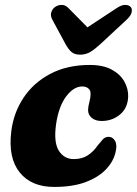

<svg xmlns="http://www.w3.org/2000/svg" viewBox="-20 -742 553 776"><path d="M312.5 -392.5Q277.5 -392.5 247.2 -352Q217 -311.5 206.5 -239Q196.5 -166 218 -132.5Q239.5 -99 278 -99Q311.5 -99 334.8 -114.2Q358 -129.5 375.5 -155Q386 -167.5 395.2 -178.2Q404.5 -189 419.5 -189Q435 -189 444.8 -172.8Q454.5 -156.5 447 -127Q439 -90.5 409.2 -58.5Q379.5 -26.5 327.2 -6.5Q275 13.5 199 13.5Q106.5 13.5 59.5 -45.2Q12.5 -104 25.5 -210.5Q34.5 -285.5 74.8 -346.5Q115 -407.5 183.2 -443.5Q251.5 -479.5 343 -479.5Q396.5 -479.5 431.2 -460.8Q466 -442 482.5 -412.5Q499 -383 498 -351.5Q496.5 -305.5 465 -279.2Q433.5 -253 391 -253Q365.5 -253 350.5 -265.8Q335.5 -278.5 336 -298.5Q336.5 -312.5 341.2 -329.2Q346 -346 346 -363.5Q346.5 -376.5 337.2 -384.5Q328 -392.5 312.5 -392.5ZM386.5 -564.5Q364.5 -544 345.8 -532.5Q327 -521 304 -521Q281 -521 268.2 -532.5Q255.5 -544 244.5 -564.5L191.5 -662.5Q183 -678.5 187.2 -692Q191.5 -705.5 201.5 -713Q213.5 -722 228.8 -722.2Q244 -722.5 256.5 -709.5L333.5 -631.5L452 -709.5Q471.5 -722.5 486.5 -722.2Q501.5 -722 509 -713Q515 -705.5 512 -692Q509 -678.5 492 -662.5Z"/></svg>

Font: Fraunces 9pt S100
Style: Bold Italic
Weight: 700
Italic angle: -16°
Version: Version 1.000; ttfautohint (v1.8.3)